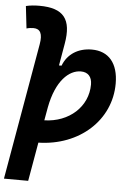

<svg xmlns="http://www.w3.org/2000/svg" viewBox="-74 -789 722 1059"><g transform="rotate(5 287.5 -259.5)"><path d="M123 224.6 160.6 9.8C387.7 4.9 557.1 -148.9 557.1 -351.6C557.1 -463.9 503.4 -527.3 410.2 -527.3C334.5 -527.3 275.9 -490.2 251 -424.3H236.8L257.8 -545.4C282.2 -683.6 235.4 -742.7 100.6 -742.7C75.7 -742.7 50.8 -740.7 26.4 -734.9L40.5 -611.8C53.2 -615.7 66.4 -617.2 79.1 -617.2C116.2 -617.2 131.3 -590.8 120.6 -530.8L-11.2 224.1ZM182.6 -115.7 196.3 -192.4 195.8 -189.5C224.1 -338.4 294.9 -401.9 360.4 -401.9C399.4 -401.9 421.9 -377.9 421.9 -335C421.9 -211.9 319.8 -119.1 182.6 -115.7Z"/></g></svg>

Font: Cascadia Mono PL
Style: Bold Italic
Weight: 700
Italic angle: -10°
Monospace: yes
Designer: Aaron Bell
Foundry: Saja Typeworks
Version: Version 2404.023